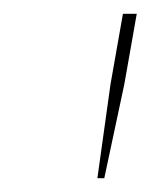

<svg xmlns="http://www.w3.org/2000/svg" viewBox="-20 -720 220 278"><path d="M121 -462H131L160 -598L178 -700H158L140 -598Z"/></svg>

Font: Fixel Display Thin
Style: Italic
Weight: 100
Italic angle: -10°
Designer: AlfaBravo + MacPaw
Foundry: Kyrylo Tkachov, Marchela Mozhyna, Serhii Makarenko, Maria Weinstein, Zakhar Kryvoshyya
Version: Version 1.210;Glyphs 3.2 (3217)